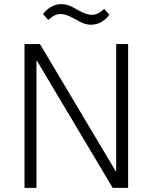

<svg xmlns="http://www.w3.org/2000/svg" viewBox="-20 -912 741 932"><path d="M160 -616H157V0H99V-698H174L541 -82H544V-698H602V0H527ZM422 -792C391 -792 370 -805 343 -820C312 -837 294 -844 275 -844C252 -844 235 -834 214 -815L189 -844C210 -871 239 -892 278 -892C309 -892 330 -879 357 -864C388 -847 406 -840 425 -840C448 -840 465 -850 486 -869L511 -840C490 -813 461 -792 422 -792Z"/></svg>

Font: Plexus Sans Light
Style: Regular
Weight: 300
Version: Version 2.001;PS 002.001;hotconv 1.0.70;makeotf.lib2.5.58329